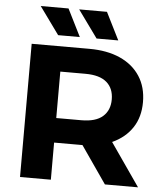

<svg xmlns="http://www.w3.org/2000/svg" viewBox="-60 -953 854 1005"><g transform="rotate(5 367.5 -450.5)"><path d="M83 0V-700H386Q480 -700 548 -669.5Q616 -639 653 -582Q690 -525 690 -446Q690 -368 653 -312Q616 -256 548 -225Q547 -225 547 -225L703 0H529L394 -195Q390 -195 386 -195H245V0ZM245 -324H377Q452 -324 489 -356.5Q526 -389 526 -446Q526 -504 489 -536Q452 -568 377 -568H245ZM419 -757 315 -901H461L533 -757ZM217 -757 113 -901H259L331 -757Z"/></g></svg>

Font: Montserrat Z
Style: Bold
Weight: 700
Designer: Julieta Ulanovsky
Foundry: Julieta Ulanovsky
Version: Version 8.000